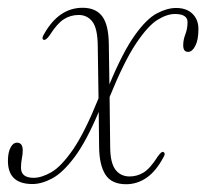

<svg xmlns="http://www.w3.org/2000/svg" viewBox="-20 -466 531 494"><path d="M260 -352 261.5 -249Q296.5 -333 326.8 -375.2Q357 -417.5 383.5 -431.5Q410 -445.5 433 -445.5Q460.5 -445.5 475.8 -430Q491 -414.5 490.5 -390.5Q490.5 -363.5 482.5 -348Q474.5 -332.5 464 -332.5Q450.5 -332.5 451.5 -351.5Q451.5 -363.5 457 -378Q462.5 -392.5 462.5 -409Q462.5 -430 430 -430Q409.5 -430 385 -414.8Q360.5 -399.5 330 -354Q299.5 -308.5 262 -216.5L263.5 -86Q264 -46.5 277.2 -29.2Q290.5 -12 313.5 -12Q332.5 -12 349.2 -22Q366 -32 386 -63.5Q395.5 -77 400 -75Q407.5 -72 399.5 -59.5Q380.5 -24.5 356.5 -8.2Q332.5 8 304.5 8Q267 8 251.2 -16.8Q235.5 -41.5 235 -88L234 -178Q201.5 -101 171.2 -61Q141 -21 114 -6.8Q87 7.5 63.5 7.5Q-2 7.5 0.5 -56.5Q1 -75 7.5 -87Q14 -99 23.5 -99Q38.5 -99 38.5 -79Q38.5 -69.5 36.2 -58Q34 -46.5 34 -34.5Q34 -8.5 66.5 -8.5Q87 -8.5 112.2 -23Q137.5 -37.5 167.8 -81.2Q198 -125 233.5 -213L231.5 -348.5Q231 -393 217.8 -410.2Q204.5 -427.5 182.5 -427.5Q161.5 -427.5 144.2 -416.5Q127 -405.5 108 -375.5Q98 -361.5 92.5 -363.5Q85.5 -366 94 -379.5Q132 -446 192.5 -446Q226.5 -446 243 -424Q259.5 -402 260 -352Z"/></svg>

Font: Fraunces 72pt S000 Thin
Style: Italic
Weight: 100
Italic angle: -16°
Version: Version 1.000; ttfautohint (v1.8.3)